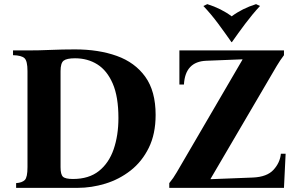

<svg xmlns="http://www.w3.org/2000/svg" viewBox="-20 -909 1460 929"><path d="M58 0V-23Q87 -25 100 -38Q113 -51 113 -100V-565Q113 -614 98.5 -627.5Q84 -641 43 -642V-665H113Q168 -665 225 -667.5Q282 -670 343 -670Q457 -670 545 -638.5Q633 -607 683 -537.5Q733 -468 733 -353Q733 -261 700 -194Q667 -127 612 -84Q557 -41 490 -20.5Q423 0 355 0ZM333 -43Q410 -43 458.5 -81.5Q507 -120 530 -187Q553 -254 553 -338Q553 -441 525.5 -504.5Q498 -568 451 -597.5Q404 -627 343 -627Q303 -627 288 -615.5Q273 -604 273 -565V-100Q273 -65 284.5 -54Q296 -43 333 -43ZM799 0V-23Q819 -47 835 -75L1153 -620V-622L978 -615Q876 -611 870 -500H848V-665H1354V-642Q1335 -617 1319 -590L999 -44V-42L1204 -50Q1272 -53 1303.5 -87.5Q1335 -122 1339 -165H1362L1354 0ZM1219 -889 1238 -880Q1201 -840 1166.5 -794Q1132 -748 1102 -705H1100Q1070 -748 1036 -794Q1002 -840 964 -880L983 -889Q1050 -868 1101 -830Q1152 -868 1219 -889Z"/></svg>

Font: Bona Nova
Style: Bold
Weight: 700
Designer: Mateusz Machalski
Foundry: Capitalics
Version: Version 4.001; ttfautohint (v1.8.3)